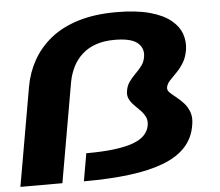

<svg xmlns="http://www.w3.org/2000/svg" viewBox="-52 -795 977 854"><g transform="rotate(-5 436.5 -368.5)"><path d="M5 0H192.5L270.5 -446.5Q277.5 -482.5 293.2 -513.5Q309 -544.5 334.8 -567.5Q360.5 -590.5 396.5 -602.8Q432.5 -615 478.5 -615Q552 -615 580.8 -591Q609.5 -567 603.5 -529.5Q600 -506 587.5 -489.5Q575 -473 559.5 -457.8Q544 -442.5 531 -424.8Q518 -407 514.5 -383Q511 -363 519 -347.2Q527 -331.5 540.5 -318Q554 -304.5 567.2 -291Q580.5 -277.5 588.5 -261.5Q596.5 -245.5 593 -224Q589 -199.5 571.5 -180.5Q554 -161.5 520.2 -149Q486.5 -136.5 434.5 -130Q382.5 -123.5 310 -123.5L288.5 0Q405.5 0 495.2 -11.5Q585 -23 647.5 -47.5Q710 -72 745.5 -111.2Q781 -150.5 790 -206Q796.5 -240 787.5 -264.8Q778.5 -289.5 762.8 -306.5Q747 -323.5 730.2 -336.8Q713.5 -350 702.2 -360.8Q691 -371.5 693.5 -384Q696 -399 709 -413.2Q722 -427.5 739.2 -444.5Q756.5 -461.5 771.5 -485.5Q786.5 -509.5 792 -544Q797.5 -579 785.8 -613.5Q774 -648 740 -676Q706 -704 646 -720.5Q586 -737 496.5 -737Q401 -737 328 -714.8Q255 -692.5 204.2 -651.8Q153.5 -611 123.2 -557Q93 -503 82 -440.5Z"/></g></svg>

Font: Anybody Expanded
Style: Bold Italic
Weight: 700
Width: 7
Italic angle: -10°
Version: Version 1.113;gftools[0.9.25]